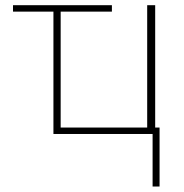

<svg xmlns="http://www.w3.org/2000/svg" viewBox="-20 -508 697 728"><path d="M29.3 -463.9V-488.3H404.3V-463.9H210V-24.4H538.1V-488.3H568.4V-24.4H585V199.2H558.6V0H182.6V-463.9Z"/></svg>

Font: Gothic A1 Thin
Style: Regular
Weight: 250
Designer: HanYang I&C Co.,Ltd.
Foundry: HanYang I&C Co.,Ltd.
Version: Version 2.50